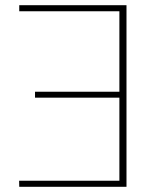

<svg xmlns="http://www.w3.org/2000/svg" viewBox="-20 -723 621 743"><path d="M469.5 0H54.5L54 -23.5H442V-345H115.5V-368H442V-679.5H54.5V-703H469.5Z"/></svg>

Font: Lato 2
Style: Regular
Weight: 200
Designer: Lukasz Dziedzic with Adam Twardoch and Botio Nikoltchev
Foundry: tyPoland Lukasz Dziedzic
Version: Version 2.015; 2015-08-06; http://www.latofonts.com/